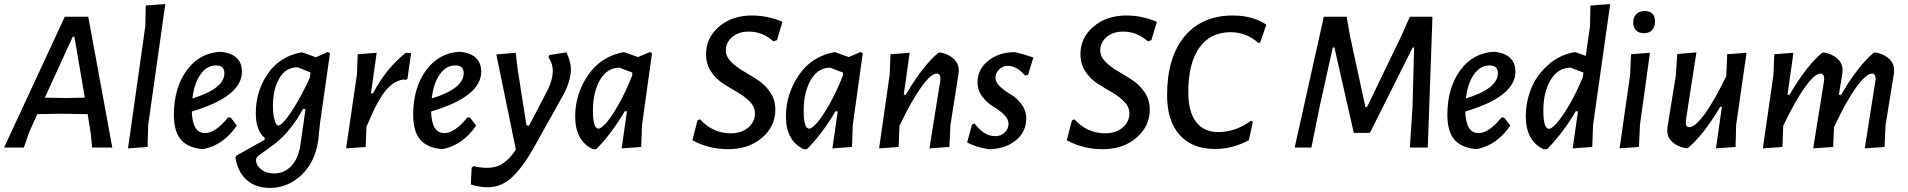

<svg xmlns="http://www.w3.org/2000/svg" viewBox="-36 -724 9361 942"><path d="M397 -642 515 0H416L409 -71L394 -164L264 -166L147 -164L107 -75L81 0H-16L282 -642ZM321 -544 184 -245 281 -243 380 -245 329 -544Z M775 -704 691 -111 688 -3 592 4 677 -596 679 -697Z M1126 -108Q1062 -14 965 7H952Q882 -1 849.5 -41.5Q817 -82 817 -162Q818 -295 881 -380Q944 -465 1046 -470L1056 -469Q1151 -455 1151 -372Q1151 -250 905 -177Q908 -71 970 -71Q1021 -71 1083 -148L1096 -147ZM1024 -403Q979 -403 948 -359.5Q917 -316 908 -241Q1065 -289 1065 -365Q1065 -403 1024 -403Z M1447 -467 1514 -443 1572 -469 1583 -463 1533 -112 1526 -40Q1511 70 1444 134Q1377 198 1287 198Q1219 198 1175 159.5Q1131 121 1119 50L1123 40L1262 -38L1263 -47Q1219 -84 1219 -168Q1219 -277 1277.5 -362Q1336 -447 1442 -467ZM1303 -202Q1303 -170 1308 -147.5Q1313 -125 1318.5 -116.5Q1324 -108 1330 -108Q1340 -108 1362.5 -134Q1385 -160 1418.5 -216Q1452 -272 1484 -343L1486 -357L1487 -369L1424 -394Q1366 -394 1334.5 -340Q1303 -286 1303 -202ZM1308 127Q1358 127 1393 90.5Q1428 54 1438 -14L1463 -189H1450Q1395 -86 1317 -22L1231 41Q1220 51 1220 60Q1220 86 1244.5 106.5Q1269 127 1308 127Z M1812 -465 1784 -266H1794Q1857 -387 1955 -465L1981 -463L1963 -337L1955 -332L1944 -334Q1896 -328 1855.5 -279Q1815 -230 1762 -102L1758 -3L1662 4L1715 -357L1719 -458Z M2300 -108Q2236 -14 2139 7H2126Q2056 -1 2023.5 -41.5Q1991 -82 1991 -162Q1992 -295 2055 -380Q2118 -465 2220 -470L2230 -469Q2325 -455 2325 -372Q2325 -250 2079 -177Q2082 -71 2144 -71Q2195 -71 2257 -148L2270 -147ZM2198 -403Q2153 -403 2122 -359.5Q2091 -316 2082 -241Q2239 -289 2239 -365Q2239 -403 2198 -403Z M2494 -465 2504 -383 2547 -108H2560L2644 -269Q2676 -327 2676 -378Q2676 -412 2655 -443L2659 -454L2743 -467Q2765 -419 2765 -386Q2765 -325 2724 -252L2590 -12Q2512 129 2443 171Q2374 213 2274 181L2278 99L2287 91Q2360 108 2406.5 90.5Q2453 73 2495 10L2399 -457Z M3022 -468H3027L3094 -444L3153 -469L3163 -463L3114 -111L3110 -3L3014 4L3040 -178H3029Q2964 -67 2889 8H2873Q2786 -33 2786 -153Q2786 -261 2848 -353.5Q2910 -446 3022 -468ZM2873 -180Q2873 -93 2900 -93Q2913 -93 2937.5 -120Q2962 -147 2997.5 -209Q3033 -271 3065 -352L3066 -356V-368L3003 -392Q2943 -392 2908 -332Q2873 -272 2873 -180Z M3653 -648Q3729 -648 3803 -617L3776 -527L3759 -521Q3705 -569 3638 -569Q3587 -569 3556 -542Q3525 -515 3525 -477Q3525 -447 3550 -421.5Q3575 -396 3610.5 -375.5Q3646 -355 3682 -331.5Q3718 -308 3743 -271Q3768 -234 3768 -186Q3768 -104 3702.5 -48Q3637 8 3537 8Q3441 8 3361 -36L3386 -133L3398 -139Q3461 -70 3549 -70Q3602 -70 3635 -98Q3668 -126 3668 -167Q3668 -199 3643.5 -224.5Q3619 -250 3583.5 -270.5Q3548 -291 3512.5 -313.5Q3477 -336 3452.5 -373Q3428 -410 3428 -458Q3428 -539 3492 -593.5Q3556 -648 3653 -648Z M4056 -468H4061L4128 -444L4187 -469L4197 -463L4148 -111L4144 -3L4048 4L4074 -178H4063Q3998 -67 3923 8H3907Q3820 -33 3820 -153Q3820 -261 3882 -353.5Q3944 -446 4056 -468ZM3907 -180Q3907 -93 3934 -93Q3947 -93 3971.5 -120Q3996 -147 4031.5 -209Q4067 -271 4099 -352L4100 -356V-368L4037 -392Q3977 -392 3942 -332Q3907 -272 3907 -180Z M4277 4 4329 -357 4333 -458 4427 -465 4398 -259H4408Q4492 -403 4569 -466H4580Q4619 -458 4644 -434.5Q4669 -411 4668 -376L4667 -363L4627 -110L4622 -3L4524 4L4577 -326L4578 -337Q4578 -363 4560 -363Q4532 -363 4484.5 -297.5Q4437 -232 4377 -107L4373 -3Z M4944 -468Q4988 -458 5034 -442L5008 -357L4994 -353Q4952 -401 4909 -401Q4883 -401 4865.5 -383Q4848 -365 4848 -342Q4848 -320 4871.5 -298.5Q4895 -277 4923.5 -260.5Q4952 -244 4975.5 -213Q4999 -182 4999 -142Q4999 -77 4947.5 -35Q4896 7 4816 8Q4757 0 4709 -25L4733 -113L4746 -118Q4791 -56 4847 -56Q4876 -56 4894 -74.5Q4912 -93 4912 -117Q4912 -141 4888 -163.5Q4864 -186 4835.5 -202.5Q4807 -219 4783.5 -250Q4760 -281 4760 -320Q4760 -385 4814 -427Q4868 -469 4944 -468Z M5490 -648Q5566 -648 5640 -617L5613 -527L5596 -521Q5542 -569 5475 -569Q5424 -569 5393 -542Q5362 -515 5362 -477Q5362 -447 5387 -421.5Q5412 -396 5447.5 -375.5Q5483 -355 5519 -331.5Q5555 -308 5580 -271Q5605 -234 5605 -186Q5605 -104 5539.5 -48Q5474 8 5374 8Q5278 8 5198 -36L5223 -133L5235 -139Q5298 -70 5386 -70Q5439 -70 5472 -98Q5505 -126 5505 -167Q5505 -199 5480.5 -224.5Q5456 -250 5420.5 -270.5Q5385 -291 5349.5 -313.5Q5314 -336 5289.5 -373Q5265 -410 5265 -458Q5265 -539 5329 -593.5Q5393 -648 5490 -648Z M6013 -648Q6110 -648 6177 -603L6147 -516L6138 -513Q6080 -566 6001 -566Q5902 -566 5848 -489.5Q5794 -413 5794 -272Q5794 -176 5832 -126Q5870 -76 5941 -76Q6026 -76 6102 -132L6111 -126L6091 -36Q6011 7 5926 7Q5813 7 5751.5 -62Q5690 -131 5690 -257Q5690 -441 5775 -544.5Q5860 -648 6013 -648Z M6992 -642 6969 0H6881L6894 -195L6902 -491H6895L6685 -72H6606L6511 -491H6503L6439 -203L6398 0H6316L6459 -642H6571L6588 -545L6663 -199H6671L6840 -549L6881 -642Z M7374 -108Q7310 -14 7213 7H7200Q7130 -1 7097.5 -41.5Q7065 -82 7065 -162Q7066 -295 7129 -380Q7192 -465 7294 -470L7304 -469Q7399 -455 7399 -372Q7399 -250 7153 -177Q7156 -71 7218 -71Q7269 -71 7331 -148L7344 -147ZM7272 -403Q7227 -403 7196 -359.5Q7165 -316 7156 -241Q7313 -289 7313 -365Q7313 -403 7272 -403Z M7693 -468 7744 -450 7765 -596 7767 -697 7864 -704 7780 -111 7776 -3 7680 4 7706 -178H7695Q7631 -69 7554 8H7537Q7450 -33 7450 -153Q7450 -222 7475 -286.5Q7500 -351 7556 -402.5Q7612 -454 7688 -468ZM7536 -181Q7536 -92 7564 -92Q7576 -92 7600.5 -118.5Q7625 -145 7661 -205.5Q7697 -266 7730 -346L7733 -368L7669 -392Q7608 -392 7572 -332Q7536 -272 7536 -181Z M8033 -670Q8084 -670 8084 -618Q8084 -592 8069.5 -576.5Q8055 -561 8030 -561Q8005 -561 7991 -575Q7977 -589 7977 -614Q7977 -640 7992.5 -655Q8008 -670 8033 -670ZM8059 -465 8010 -111 8005 -3 7910 4 7962 -357 7966 -458Z M8287 -467 8237 -145 8235 -124Q8234 -100 8253 -100Q8280 -100 8327.5 -164.5Q8375 -229 8434 -352V-357L8438 -458L8533 -465L8482 -111L8479 -3L8383 4L8412 -200H8404Q8320 -59 8244 3H8233Q8193 -5 8168 -28Q8143 -51 8144 -86L8145 -100L8186 -353L8193 -459Z M8763 -465 8734 -259H8744Q8828 -403 8905 -466H8916Q8956 -458 8980.5 -434.5Q9005 -411 9004 -376L9003 -363L8986 -259H8997Q9081 -403 9158 -466H9169Q9209 -458 9233.5 -434.5Q9258 -411 9257 -376L9256 -363L9215 -110L9210 -3L9113 4L9165 -326L9166 -337Q9166 -363 9149 -363Q9120 -363 9071 -295.5Q9022 -228 8962 -100L8958 -3L8860 4L8913 -326L8914 -337Q8914 -363 8896 -363Q8868 -363 8820.5 -297.5Q8773 -232 8713 -107L8709 -3L8613 4L8665 -357L8669 -458Z"/></svg>

Font: Alegreya Sans SC Medium
Style: Italic
Weight: 500
Italic angle: -7°
Designer: Juan Pablo del Peral
Foundry: Huerta Tipografica
Version: Version 2.007